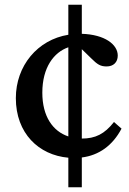

<svg xmlns="http://www.w3.org/2000/svg" viewBox="-20 -659 545 812"><path d="M269 133H326V7C398 -2 456 -43 494 -115L462 -143C422 -92 383 -73 326 -73V-451L365 -413C392 -386 405 -378 431 -378C460 -378 478 -396 478 -424C478 -471 423 -513 326 -516V-639H269V-512C139 -491 47 -381 47 -244C47 -95 144 -3 269 8ZM159 -267C159 -374 208 -438 269 -459V-82C203 -104 159 -167 159 -267Z"/></svg>

Font: TPK Tissa Web Medium
Style: Regular
Weight: 500
Designer: Jacques Le Bailly, Suppakit Chalermlarp | Katatrad Co.,Ltd.
Foundry: Jacques Le Bailly, Cadson Demak Co.,Ltd.
Version: Version 5.000;Glyphs 3.1.2 (3151)